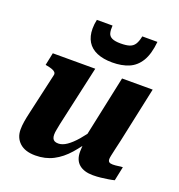

<svg xmlns="http://www.w3.org/2000/svg" viewBox="-142 -909 965 1037"><g transform="rotate(20 340.0 -390.0)"><path d="M243 -194Q239 -172 236 -157.5Q233 -143 233 -130Q233 -118 236.5 -109.5Q240 -101 248 -96.5Q256 -92 270 -92Q293 -92 318.5 -109.5Q344 -127 372.5 -160Q401 -193 431 -238L437 -181Q400 -124 361.5 -80Q323 -36 277.5 -12.5Q232 11 175 11Q116 11 84.5 -18Q53 -47 53 -94Q53 -116 57 -140.5Q61 -165 68 -195L122 -433Q123 -442 117.5 -448Q112 -454 100 -458.5Q88 -463 71 -466L61 -468L76 -540H320ZM582 -222Q574 -188 569 -165.5Q564 -143 561 -129Q558 -115 558 -108Q558 -96 564.5 -91Q571 -86 585 -86Q601 -86 616 -88.5Q631 -91 642 -91L625 -10Q609 -6 589.5 -3Q570 0 549 2.5Q528 5 504 5Q453 5 424.5 -19Q396 -43 396 -91Q396 -96 396.5 -104.5Q397 -113 397.5 -124.5Q398 -136 399 -149L389 -140L474 -540H650ZM394 -603Q448 -603 488.5 -620Q529 -637 554 -678Q579 -719 586 -791H499Q493 -761 482.5 -744.5Q472 -728 453 -721.5Q434 -715 401 -715Q369 -715 352 -723Q335 -731 330.5 -748Q326 -765 328 -791H238Q235 -778 233.5 -765Q232 -752 232 -739Q232 -695 250.5 -664.5Q269 -634 305.5 -618.5Q342 -603 394 -603Z"/></g></svg>

Font: Roboto Serif 20pt
Style: Bold Italic
Weight: 700
Italic angle: -10°
Version: Version 1.007